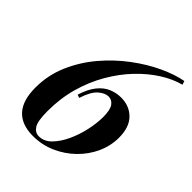

<svg xmlns="http://www.w3.org/2000/svg" viewBox="-208 -838 968 968"><g transform="rotate(45 276.5 -354.0)"><path d="M538 -722 544 -702Q490 -688 435 -653Q380 -618 330.5 -566Q281 -514 241.5 -446Q202 -378 179.5 -298Q157 -218 157 -127Q157 -56 173 -31Q189 -6 216 -6Q253 -6 282.5 -36Q312 -66 333.5 -112.5Q355 -159 366 -210.5Q377 -262 377 -304Q377 -355 362 -376Q347 -397 323 -397Q298 -397 270.5 -373Q243 -349 223 -287L206 -293Q223 -348 249 -380Q275 -412 306.5 -425Q338 -438 371 -438Q431 -438 469 -399.5Q507 -361 507 -287Q507 -229 482.5 -175Q458 -121 414.5 -78.5Q371 -36 314.5 -11Q258 14 194 14Q113 14 71.5 -31Q30 -76 30 -168Q30 -257 64.5 -336.5Q99 -416 155 -482Q211 -548 278.5 -598.5Q346 -649 414 -680.5Q482 -712 538 -722Z"/></g></svg>

Font: Playfair Display SemiBold
Style: Italic
Weight: 600
Italic angle: -14°
Designer: Claus Eggers Sørensen
Foundry: Claus Eggers Sørensen
Version: Version 1.203